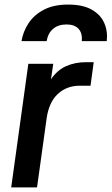

<svg xmlns="http://www.w3.org/2000/svg" viewBox="-20 -820 488 840"><path d="M29 0 104 -541H213L203 -473Q230 -513 269 -530.5Q308 -548 357 -548H390L376 -445H329Q272 -445 233 -409Q194 -373 184 -302L142 0ZM74 -640Q81 -682 105 -718.5Q129 -755 172 -777.5Q215 -800 278 -800Q342 -800 381 -778Q420 -756 436 -719.5Q452 -683 447 -640H338Q341 -675 323.5 -694Q306 -713 271 -713Q235 -713 212.5 -694Q190 -675 184 -640Z"/></svg>

Font: Plus Jakarta Sans SemiBold
Style: Italic
Weight: 600
Italic angle: -8°
Designer: Gumpita Rahayu
Foundry: Tokotype
Version: Version 2.071; ttfautohint (v1.8.4.7-5d5b);gftools[0.9.29]